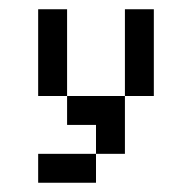

<svg xmlns="http://www.w3.org/2000/svg" viewBox="-20 -395 415 415"><path d="M62.5 -375V-187.5H125V-375ZM125 -187.5V-125H187.5V-62.5H250V-187.5ZM250 -187.5H312.5V-375H250ZM187.5 -62.5H62.5V0H187.5Z"/></svg>

Font: Medodica
Style: Regular
Weight: 400
Version: Version 001.000